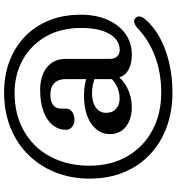

<svg xmlns="http://www.w3.org/2000/svg" viewBox="18 -749 868 944"><g transform="rotate(-90 452.0 -277.0)"><path d="M544.6 -243.8Q526.1 -249.9 507 -254.2Q487.8 -258.6 464.2 -258.6Q422.5 -258.6 395.9 -240.1Q369.3 -221.7 369.3 -189.1Q369.3 -157 389.4 -140Q409.4 -122.9 439 -122.9Q472.1 -122.9 501.6 -137.4Q531.1 -151.8 551 -180.5L563.4 -149.1Q536.4 -108.1 491.9 -85.5Q447.4 -62.9 398.6 -62.9Q339.4 -62.9 302.1 -91.3Q264.7 -119.8 264.7 -171.3Q264.7 -225.5 315 -261.7Q365.3 -297.9 454.6 -297.9Q483.5 -297.9 507.7 -293.6Q531.8 -289.3 553.4 -281.1ZM678 -122.4Q702.4 -122.4 722.3 -134.9Q742.2 -147.4 756.6 -171.6Q770.9 -195.7 778.7 -231Q786.5 -266.3 786.5 -312Q786.5 -412.7 744.3 -486Q702 -559.3 629.8 -599.2Q557.5 -639.2 467.4 -639.2Q385.8 -639.2 319.9 -612.4Q253.9 -585.7 206.8 -536.7Q159.7 -487.7 134.6 -420.2Q109.4 -352.8 109.4 -271.2Q109.4 -165.1 155.1 -85.8Q200.8 -6.4 282.1 37.6Q363.3 81.7 469.1 81.7Q565.8 81.7 647.2 51.1Q728.6 20.5 788.5 -37.3Q799.2 -46.7 812.6 -50.5Q825.9 -54.4 835.5 -44.9Q845 -35.8 842.7 -22.8Q840.4 -9.9 828.5 3.5Q795.7 43.1 741.6 73.3Q687.4 103.4 617.7 120.2Q547.9 136.9 467.8 136.9Q377.3 136.9 300.3 108.9Q223.2 80.9 166.1 27.7Q108.9 -25.6 77.4 -101Q45.8 -176.5 45.8 -271.2Q45.8 -359.5 75.5 -435.8Q105.1 -512 160.7 -569.4Q216.2 -626.7 294.7 -658.8Q373.2 -690.9 470.7 -690.9Q550.6 -690.9 619.8 -665.6Q689 -640.2 741.1 -591.5Q793.2 -542.8 822.5 -472.6Q851.7 -402.4 851.7 -312.7Q851.7 -241.2 827.5 -184.5Q803.2 -127.8 759.1 -95.3Q715 -62.9 654.7 -62.9Q623.6 -62.9 598 -71.7Q572.3 -80.5 556.8 -99.2Q541.2 -118 540.8 -148.3L534.8 -151V-390.8Q534.8 -424.8 515 -444.1Q495.1 -463.5 457.8 -463.5Q424.5 -463.5 407.4 -449.5Q390.2 -435.5 390.2 -414.5V-389.4Q390.2 -367 373.7 -356Q357.1 -345 334.5 -345Q315.1 -345 300.5 -356.3Q285.8 -367.6 285.8 -387.9Q285.8 -423 308.5 -451.5Q331.1 -479.9 375.1 -496.8Q419.1 -513.6 482.4 -513.6Q528.2 -513.6 562.2 -498.9Q596.2 -484.1 615.4 -456Q634.5 -427.9 634.5 -387.5V-172.4Q634.5 -148.7 646.1 -135.6Q657.7 -122.4 678 -122.4Z"/></g></svg>

Font: Fraunces SuperSoft Wonky
Style: Regular
Weight: 900
Version: Version 1.000;[b76b70a41]